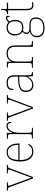

<svg xmlns="http://www.w3.org/2000/svg" viewBox="1488 -2186 937 3954"><g transform="rotate(-90 1957.0 -208.5)"><path d="M86 -468Q78 -492 71 -502Q64 -512 50.5 -514Q37 -516 8 -516V-536H180V-516H156Q125 -516 117.5 -511Q110 -506 110 -495Q110 -482 120 -456Q130 -430 138 -407L214 -199Q225 -170 237 -137Q249 -104 259.5 -75.5Q270 -47 275 -28Q282 -46 297.5 -90.5Q313 -135 340 -206L400 -366Q420 -418 431 -448Q442 -478 442 -495Q442 -506 434.5 -511Q427 -516 396 -516H364V-536H538V-516H536Q511 -516 499 -513.5Q487 -511 481 -501Q475 -491 466 -468L290 0H259Z M811 10Q718 10 663.5 -60.5Q609 -131 609 -262Q609 -404 659 -473Q709 -542 802 -542Q885 -542 932.5 -475.5Q980 -409 980 -290V-276H638Q637 -146 685.5 -80.5Q734 -15 812 -15Q869 -15 904 -40.5Q939 -66 956 -103Q961 -100 963 -96Q965 -92 965 -85Q965 -68 947.5 -45.5Q930 -23 896 -6.5Q862 10 811 10ZM952 -300Q951 -397 913 -457Q875 -517 801 -517Q717 -517 681 -458Q645 -399 640 -300Z M1083 0V-20H1105Q1135 -20 1149.5 -24Q1164 -28 1168 -44.5Q1172 -61 1172 -98V-442Q1172 -477 1168 -492.5Q1164 -508 1148 -512Q1132 -516 1095 -516H1077V-536H1196L1199 -424H1201Q1213 -453 1230.5 -480.5Q1248 -508 1275 -526Q1302 -544 1340 -544Q1378 -544 1401 -524.5Q1424 -505 1424 -476Q1424 -463 1419 -453Q1414 -443 1403 -443Q1403 -472 1395.5 -488.5Q1388 -505 1373 -512Q1358 -519 1335 -519Q1306 -519 1281 -500Q1256 -481 1238 -448Q1220 -415 1210 -372.5Q1200 -330 1200 -284V-98Q1200 -61 1204.5 -44.5Q1209 -28 1223 -24Q1237 -20 1267 -20H1302V0Z M1525 -468Q1517 -492 1510 -502Q1503 -512 1489.5 -514Q1476 -516 1447 -516V-536H1619V-516H1595Q1564 -516 1556.5 -511Q1549 -506 1549 -495Q1549 -482 1559 -456Q1569 -430 1577 -407L1653 -199Q1664 -170 1676 -137Q1688 -104 1698.5 -75.5Q1709 -47 1714 -28Q1721 -46 1736.5 -90.5Q1752 -135 1779 -206L1839 -366Q1859 -418 1870 -448Q1881 -478 1881 -495Q1881 -506 1873.5 -511Q1866 -516 1835 -516H1803V-536H1977V-516H1975Q1950 -516 1938 -513.5Q1926 -511 1920 -501Q1914 -491 1905 -468L1729 0H1698Z M2181 10Q2142 10 2110 -6.5Q2078 -23 2059 -58Q2040 -93 2040 -146Q2040 -225 2096.5 -262Q2153 -299 2274 -303L2357 -306V-371Q2357 -414 2348 -446.5Q2339 -479 2311 -498Q2283 -517 2226 -517Q2177 -517 2150 -502.5Q2123 -488 2113 -460.5Q2103 -433 2103 -395Q2093 -395 2087.5 -406Q2082 -417 2082 -441Q2082 -462 2094 -485.5Q2106 -509 2137.5 -525.5Q2169 -542 2226 -542Q2314 -542 2349.5 -499.5Q2385 -457 2385 -386V-110Q2385 -73 2388.5 -53.5Q2392 -34 2404 -27Q2416 -20 2443 -20H2450V0H2364L2358 -104H2356Q2345 -83 2322.5 -56Q2300 -29 2265 -9.5Q2230 10 2181 10ZM2185 -15Q2234 -15 2272.5 -40Q2311 -65 2334 -101Q2357 -137 2357 -170V-283L2271 -280Q2193 -278 2149 -261Q2105 -244 2086.5 -214.5Q2068 -185 2068 -145Q2068 -111 2079.5 -81.5Q2091 -52 2117 -33.5Q2143 -15 2185 -15Z M2539 0V-20H2562Q2599 -20 2615 -24Q2631 -28 2635 -43.5Q2639 -59 2639 -94V-442Q2639 -477 2635 -492.5Q2631 -508 2616.5 -512Q2602 -516 2572 -516H2544V-536H2663L2666 -449H2670Q2690 -485 2714 -505Q2738 -525 2767.5 -533.5Q2797 -542 2834 -542Q2920 -542 2959.5 -496.5Q2999 -451 2999 -357V-94Q2999 -59 3003 -43.5Q3007 -28 3023.5 -24Q3040 -20 3076 -20H3091V0H2971V-365Q2971 -432 2940.5 -474.5Q2910 -517 2834 -517Q2769 -517 2732.5 -490Q2696 -463 2681.5 -421Q2667 -379 2667 -334V-94Q2667 -59 2671 -43.5Q2675 -28 2691.5 -24Q2708 -20 2744 -20H2760V0Z M3355 240Q3264 240 3215.5 197Q3167 154 3167 80Q3167 39 3185 8.5Q3203 -22 3230.5 -40Q3258 -58 3286 -63Q3264 -70 3249 -86.5Q3234 -103 3234 -132Q3234 -161 3252 -184Q3270 -207 3282 -216Q3239 -239 3221 -282.5Q3203 -326 3203 -372Q3203 -446 3246 -494Q3289 -542 3368 -542Q3404 -542 3431 -531Q3458 -520 3476 -503Q3485 -513 3498 -525.5Q3511 -538 3527.5 -547.5Q3544 -557 3563 -557Q3588 -557 3599 -544Q3610 -531 3610 -513Q3610 -496 3605 -486Q3600 -476 3589 -476Q3589 -505 3583 -517Q3577 -529 3563 -529Q3541 -529 3525.5 -516.5Q3510 -504 3491 -485Q3505 -466 3515 -435Q3525 -404 3525 -364Q3525 -289 3485.5 -242.5Q3446 -196 3368 -196Q3356 -196 3334 -199Q3312 -202 3304 -206Q3287 -193 3274.5 -174Q3262 -155 3262 -126Q3262 -93 3292 -82Q3322 -71 3362 -71H3431Q3479 -71 3511 -56Q3543 -41 3559.5 -11Q3576 19 3576 65Q3576 144 3520.5 192Q3465 240 3355 240ZM3359 215Q3422 215 3464 197.5Q3506 180 3527 147Q3548 114 3548 66Q3548 1 3517.5 -22.5Q3487 -46 3429 -46H3338Q3298 -46 3265.5 -33.5Q3233 -21 3214 7Q3195 35 3195 82Q3195 117 3210.5 147.5Q3226 178 3262 196.5Q3298 215 3359 215ZM3365 -221Q3406 -221 3435.5 -234.5Q3465 -248 3481 -280Q3497 -312 3497 -365Q3497 -419 3481.5 -452.5Q3466 -486 3436.5 -501.5Q3407 -517 3365 -517Q3326 -517 3296 -501Q3266 -485 3248.5 -451.5Q3231 -418 3231 -364Q3231 -290 3269 -255.5Q3307 -221 3365 -221Z M3830 10Q3772 10 3747.5 -24Q3723 -58 3723 -141V-511H3645V-531Q3666 -531 3681.5 -536.5Q3697 -542 3707 -551Q3717 -560 3724 -584Q3731 -608 3731 -657H3751V-536H3878V-511H3751V-132Q3751 -68 3769 -41.5Q3787 -15 3829 -15Q3846 -15 3858.5 -16Q3871 -17 3887 -20V5Q3871 8 3857.5 9Q3844 10 3830 10Z"/></g></svg>

Font: Noto Serif Bengali Thin
Style: Regular
Weight: 250
Version: Version 2.003